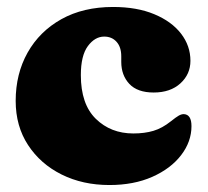

<svg xmlns="http://www.w3.org/2000/svg" viewBox="-20 -517 598 551"><path d="M526.5 -342.5Q526.5 -304 497.8 -277.8Q469 -251.5 421 -251.5Q374.5 -251.5 351.2 -276.2Q328 -301 328 -339.5V-355.5Q328 -382 314.5 -397Q301 -412 279 -412Q252.5 -412 232.2 -384.8Q212 -357.5 212 -301.5Q212 -218 255 -176Q298 -134 362.5 -134Q395 -134 420.2 -141.5Q445.5 -149 470.5 -169Q485.5 -181 493 -185.2Q500.5 -189.5 507.5 -189.5Q529.5 -188.5 529.5 -155Q529.5 -110.5 499.8 -71.8Q470 -33 417 -9.5Q364 14 294 14Q217.5 14 156.8 -16.2Q96 -46.5 60.5 -100.8Q25 -155 25 -227.5Q25 -305 59.2 -366Q93.5 -427 156.2 -462Q219 -497 304.5 -497Q373 -497 422.8 -476.2Q472.5 -455.5 499.5 -420.5Q526.5 -385.5 526.5 -342.5Z"/></svg>

Font: Fraunces 9pt Soft Black
Style: Regular
Weight: 900
Version: Version 1.000;[b76b70a41]